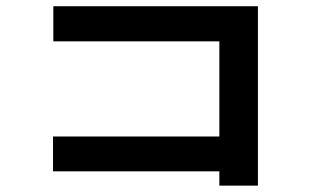

<svg xmlns="http://www.w3.org/2000/svg" viewBox="-20 -626 1040 603"><path d="M146.5 -87.9V-197.3H668.9V-496.1H147.5V-606.4H790V-43H668.9V-87.9Z"/></svg>

Font: Gothic A1
Style: Bold
Weight: 700
Version: Version 2.50